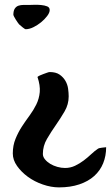

<svg xmlns="http://www.w3.org/2000/svg" viewBox="-20 -789 477 816"><path d="M191.2 -746.3Q191.2 -735 180.3 -720.7Q169.5 -706.5 154.4 -694.2Q139.3 -681.9 121.8 -673.3Q104.4 -664.8 88.7 -664.8Q86.3 -664.8 76 -672.9Q65.8 -680.9 61 -685.7Q58.5 -688.5 54.3 -694.7Q50.1 -700.8 45.9 -707.5Q41.7 -714.1 39.3 -719.3Q36.8 -724.5 36.8 -725.5Q36.8 -743.5 42.9 -752.5Q48.9 -761.5 58.5 -764.8Q68.2 -768.1 80.8 -768.1Q93.5 -768.1 108 -768.1Q112.8 -768.1 126.1 -768.6Q139.3 -769.1 154.4 -767.7Q169.5 -766.3 180.3 -762Q191.2 -757.7 191.2 -746.3ZM271.9 -379.4Q271.9 -345.3 254.4 -315.4Q237 -285.6 217.1 -257.1Q197.2 -228.7 179.7 -198.8Q162.2 -169 162.2 -134.8Q162.2 -122.5 171.3 -111.6Q180.3 -100.7 193.6 -92.6Q206.8 -84.6 223.7 -79.8Q240.6 -75.1 256.3 -75.1Q279.2 -75.1 299.1 -84.6Q318.9 -94.1 335.8 -106.9Q352.7 -119.7 367.8 -133.9Q382.8 -148.1 397.3 -157.6Q399.7 -159.5 413.6 -161.4Q427.4 -163.3 431.1 -163.3Q431.1 -126.3 418.4 -95Q405.7 -63.7 380.4 -41Q355.1 -18.2 317.1 -5.4Q279.2 7.4 230.9 7.4Q197.2 7.4 161.6 -5Q126.1 -17.3 98.3 -37.7Q70.6 -58 52.5 -83.6Q34.4 -109.2 34.4 -136.7Q34.4 -170.9 45.9 -198.8Q57.3 -226.8 73 -251Q88.7 -275.2 105.6 -297.9Q122.4 -320.7 134.5 -345.3Q146.5 -370 149 -397.9Q151.4 -425.9 139.3 -461.9Q141.7 -464.8 149 -468.1Q156.2 -471.4 164 -474.2Q171.9 -477.1 179.7 -479.9Q187.5 -482.8 191.2 -482.8Q217.7 -482.8 233.3 -471.9Q249 -461 258.1 -445.3Q267.1 -429.7 269.5 -411.7Q271.9 -393.7 271.9 -379.4Z"/></svg>

Font: Gloria Hallelujah
Style: Regular
Weight: 400
Designer: Kimberly Geswein
Foundry: Kimberly Geswein
Version: Version 1.004 2010